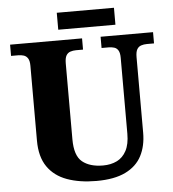

<svg xmlns="http://www.w3.org/2000/svg" viewBox="-58 -907 874 970"><g transform="rotate(-5 379.0 -422.0)"><path d="M392 10Q307 10 243.5 -13Q180 -36 145 -86.5Q110 -137 110 -219V-599Q110 -624 102 -636.5Q94 -649 81 -653Q68 -657 53 -657H17V-714H382V-657H346Q331 -657 317.5 -652.5Q304 -648 296.5 -635Q289 -622 289 -595V-210Q289 -127 327 -96Q365 -65 432 -65Q472 -65 502.5 -80Q533 -95 550.5 -128Q568 -161 568 -214V-599Q568 -624 560.5 -636.5Q553 -649 540 -653Q527 -657 512 -657H476V-714H742V-657H706Q690 -657 676.5 -652.5Q663 -648 655.5 -635Q648 -622 648 -595V-212Q648 -145 622 -95Q596 -45 539.5 -17.5Q483 10 392 10ZM266 -768V-854H556V-768Z"/></g></svg>

Font: Noto Serif Tibetan ExtraBold
Style: Regular
Weight: 800
Version: Version 2.103